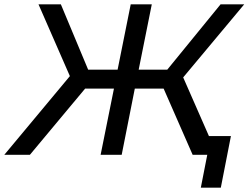

<svg xmlns="http://www.w3.org/2000/svg" viewBox="-54 -720 1156 893"><path d="M842 0 707 -308H573L512 0H414L476 -308H342L85 0H-34L271 -366L125 -700H229L356 -396H493L554 -700H652L591 -396H724L972 -700H1082L798 -360L956 0ZM880 153 910 0H842L859 -87H1020L973 153Z"/></svg>

Font: Montserrat Medium
Style: Italic
Weight: 500
Italic angle: -11.3°
Designer: Julieta Ulanovsky
Foundry: Julieta Ulanovsky
Version: Version 9.000; ttfautohint (v1.8.4.7-5d5b)